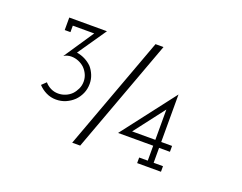

<svg xmlns="http://www.w3.org/2000/svg" viewBox="-116 -957 1509 1197"><g transform="rotate(20 638.0 -358.5)"><path d="M381 -247Q403 -269 416 -298.5Q429 -328 429 -363Q429 -393 418 -420Q407 -447 389 -468Q369 -488 343.5 -501Q318 -514 288 -519L418 -708H168V-625H206V-668H348L215 -470Q226 -477 238.5 -480.5Q251 -484 264 -484Q289 -484 312 -474.5Q335 -465 352 -449Q369 -432 379 -410Q389 -388 389 -363Q389 -337 378.5 -314.5Q368 -292 352 -275Q335 -258 312 -248.5Q289 -239 264 -239Q237 -239 214 -250.5Q191 -262 175 -281L146 -253Q168 -229 198.5 -214Q229 -199 264 -199Q299 -199 328.5 -212Q358 -225 381 -247ZM505 19Q575 -171 644 -358.5Q713 -546 783 -736H730Q660 -546 591 -358.5Q522 -171 452 19ZM1034 0V-37H972V-136H1044V-175H972V-490L700 -136H933V-37H876V0ZM933 -376V-175H779Z"/></g></svg>

Font: Josefin Slab Medium
Style: Regular
Weight: 500
Designer: Santiago Orozco
Foundry: Typemade
Version: Version 2.000